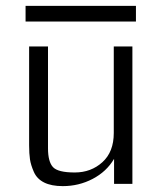

<svg xmlns="http://www.w3.org/2000/svg" viewBox="-20 -632 557 660"><path d="M67.9 -558.1V-611.8H447.3V-558.1ZM80.1 -132.8V-472.2H145V-122.1Q145 -76.2 162.1 -57.6Q179.2 -39.1 236.8 -39.1Q293 -39.1 332 -74.5Q371.1 -109.9 371.1 -174.8V-472.2H435.1V0H372.1V-85.9Q346.2 -42 298.6 -17.1Q251 7.8 195.8 7.8Q156.7 7.8 131.8 -4.6Q106.9 -17.1 96.4 -41Q85.9 -64.9 83 -84.5Q80.1 -104 80.1 -132.8Z"/></svg>

Font: CMU Bright
Style: Roman
Weight: 500
Version: Version 0.7.0